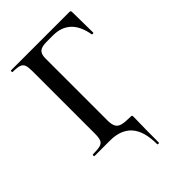

<svg xmlns="http://www.w3.org/2000/svg" viewBox="-240 -718 1003 1003"><g transform="rotate(-45 261.0 -217.0)"><path d="M309 187Q309 92 268.5 46Q228 0 147 0H33Q31 0 31 -6Q31 -12 33 -12Q70 -12 88 -17Q106 -22 112 -37Q118 -52 118 -81V-544Q118 -573 112.5 -587.5Q107 -602 91 -607.5Q75 -613 42 -613Q39 -613 39 -619Q39 -625 42 -625H473Q483 -625 483 -616L485 -461Q485 -458 479.5 -457.5Q474 -457 473 -460Q461 -530 424 -564.5Q387 -599 326 -599H279Q242 -599 227.5 -586Q213 -573 213 -543V-85Q213 -53 222 -37.5Q231 -22 252.5 -17Q274 -12 311 -12Q320 -12 321.5 -10Q323 -8 323 0Q323 16 322.5 35Q322 54 321.5 89Q321 124 321 187Q321 191 315 191Q309 191 309 187Z"/></g></svg>

Font: Cormorant SemiBold
Style: Regular
Weight: 600
Designer: Christian Thalmann (Catharsis Fonts)
Foundry: Catharsis Fonts
Version: Version 4.000